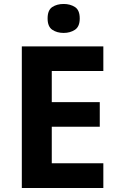

<svg xmlns="http://www.w3.org/2000/svg" viewBox="-20 -948 600 968"><path d="M501 0H90V-714H501V-590H241V-433H483V-309H241V-125H501ZM301 -928Q334 -928 358 -912.5Q382 -897 382 -855Q382 -814 358 -798Q334 -782 301 -782Q267 -782 243.5 -798Q220 -814 220 -855Q220 -897 243.5 -912.5Q267 -928 301 -928Z"/></svg>

Font: Noto Sans Telugu
Style: Regular
Weight: 400
Designer: Jelle Bosma - Monotype Design Team
Foundry: Monotype Imaging Inc.
Version: Version 2.003